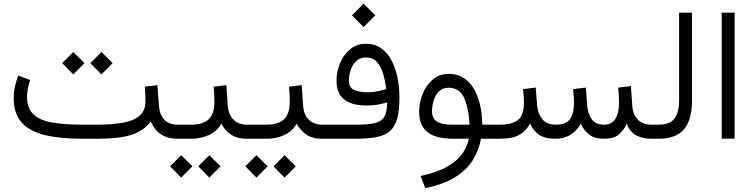

<svg xmlns="http://www.w3.org/2000/svg" viewBox="-20 -732 3974 1013"><path d="M515.1 -457.5 574.2 -398.9 515.1 -339.4 456.5 -398.9ZM366.7 -457.5 425.8 -398.9 366.7 -339.4 308.1 -398.9ZM743.7 -274.9 810.5 -282.7 818.4 -174.8Q821.8 -127.4 846.7 -100.8Q871.6 -74.2 918.9 -74.2H935.5V0H918.9Q864.7 0 829.8 -22.9Q794.9 -45.9 775.9 -90.8Q737.3 -41 673.3 -20.5Q609.4 0 495.6 0H414.1Q298.3 0 217.5 -19.3Q136.7 -38.6 94.5 -85.4Q52.2 -132.3 52.2 -214.8Q52.2 -246.1 58.8 -275.6Q65.4 -305.2 76.2 -333.5L138.7 -310.1Q132.3 -289.1 127.4 -266.4Q122.6 -243.7 122.6 -222.7Q122.6 -159.7 157.2 -127.9Q191.9 -96.2 257.3 -85.2Q322.8 -74.2 414.1 -74.2H495.6Q573.7 -74.2 630.1 -84.7Q686.5 -95.2 717 -122.1Q747.6 -148.9 747.6 -197.8Q747.6 -216.3 746.3 -236.6Q745.1 -256.8 743.7 -274.9Z M915 -74.2H988.3Q1051.3 -74.2 1081.3 -103Q1111.3 -131.8 1111.3 -194.8Q1111.3 -216.8 1110.1 -236.6Q1108.9 -256.3 1107.4 -274.9L1174.3 -282.7L1181.6 -176.3Q1185.1 -126.5 1212.2 -100.3Q1239.3 -74.2 1283.7 -74.2H1298.3V0H1282.7Q1228.5 0 1196 -23.7Q1163.6 -47.4 1147.9 -79.6Q1124.5 -38.6 1081.8 -19.3Q1039.1 0 988.3 0H915ZM1084.5 86.9 1143.6 145.5 1084.5 205.1 1025.9 145.5ZM936 86.9 995.1 145.5 936 205.1 877.4 145.5Z M1278.8 -74.2H1385.7Q1448.7 -74.2 1478.8 -103Q1508.8 -131.8 1508.8 -194.8Q1508.8 -216.8 1507.6 -236.6Q1506.3 -256.3 1504.9 -274.9L1571.8 -282.7L1579.1 -176.3Q1582.5 -126.5 1609.6 -100.3Q1636.7 -74.2 1681.2 -74.2H1695.8V0H1680.2Q1626 0 1593.5 -23.7Q1561 -47.4 1545.4 -79.6Q1522 -38.6 1479.2 -19.3Q1436.5 0 1385.7 0H1278.8ZM1481.4 86.9 1540.5 145.5 1481.4 205.1 1422.9 145.5ZM1333 86.9 1392.1 145.5 1333 205.1 1274.4 145.5Z M1898.4 -712.4 1960 -650.9 1898.4 -589.4 1836.9 -650.9ZM1861.3 -74.2Q1919.9 -74.2 1955.3 -81.8Q1990.7 -89.4 2006.6 -114.3Q2022.5 -139.2 2022.5 -191.9Q1997.1 -184.1 1971.2 -179.7Q1945.3 -175.3 1914.6 -175.3Q1755.4 -175.3 1755.4 -305.2Q1755.4 -351.6 1773.4 -396.7Q1791.5 -441.9 1826.4 -471.4Q1861.3 -501 1911.6 -501Q1959 -501 1992.4 -476.6Q2025.9 -452.1 2046.9 -411.1Q2067.9 -370.1 2077.6 -320.1Q2087.4 -270 2087.4 -218.8Q2087.4 -148.9 2075.4 -105.7Q2063.5 -62.5 2036.4 -39.6Q2009.3 -16.6 1964.8 -8.3Q1920.4 0 1855.5 0H1675.8V-74.2ZM1921.4 -245.1Q1945.8 -245.1 1970 -250Q1994.1 -254.9 2018.1 -261.7Q2013.7 -298.3 2003.2 -336.9Q1992.7 -375.5 1970.9 -402.1Q1949.2 -428.7 1910.6 -428.7Q1878.9 -428.7 1858.9 -409.2Q1838.9 -389.6 1829.8 -361.8Q1820.8 -334 1820.8 -308.1Q1820.8 -270 1847.7 -257.6Q1874.5 -245.1 1921.4 -245.1Z M2348.1 -342.3Q2430.2 -342.3 2476.6 -269Q2522.9 -195.8 2524.4 -74.2H2590.3V0H2517.6Q2506.8 60.5 2474.9 112.3Q2442.9 164.1 2382.1 202.4Q2321.3 240.7 2223.6 260.3L2199.2 196.3Q2308.6 173.3 2372.6 125.7Q2436.5 78.1 2453.6 0H2369.1Q2280.8 0 2236.1 -34.4Q2191.4 -68.8 2191.4 -142.6Q2191.4 -189.9 2209.5 -235.8Q2227.5 -281.7 2262.7 -312Q2297.9 -342.3 2348.1 -342.3ZM2364.3 -74.2H2457.5Q2452.6 -164.1 2428.2 -216.6Q2403.8 -269 2347.2 -269Q2314 -269 2294.7 -248.5Q2275.4 -228 2267.3 -199.2Q2259.3 -170.4 2259.3 -145.5Q2259.3 -106.9 2285.4 -90.6Q2311.5 -74.2 2364.3 -74.2Z M3167 0Q3117.2 0 3088.9 -21.7Q3060.5 -43.5 3044.9 -79.1Q2997.6 0 2911.1 0Q2854 0 2823.7 -21.2Q2793.5 -42.5 2776.9 -80.1Q2754.9 -40 2719 -20Q2683.1 0 2615.7 0H2570.8V-74.2H2616.7Q2682.1 -74.2 2713.1 -99.6Q2744.1 -125 2744.1 -189.5Q2744.1 -202.1 2743.2 -218.5Q2742.2 -234.9 2739.7 -261.7L2806.6 -270L2814 -175.8Q2817.4 -132.3 2841.3 -103.3Q2865.2 -74.2 2912.1 -74.2Q2967.3 -74.2 2987.8 -104.2Q3008.3 -134.3 3008.3 -189.5Q3008.3 -202.1 3007.3 -218.5Q3006.3 -234.9 3003.9 -261.7L3070.8 -270L3078.1 -175.8Q3081.1 -133.8 3101.3 -104Q3121.6 -74.2 3166.5 -74.2Q3207.5 -74.2 3226.8 -105.2Q3246.1 -136.2 3246.1 -189.5Q3246.1 -206.5 3245.1 -224.4Q3244.1 -242.2 3241.7 -270L3308.6 -277.8L3315.9 -175.8Q3318.8 -127.9 3345 -101.1Q3371.1 -74.2 3416 -74.2H3434.6V0H3417Q3366.7 0 3333 -20.3Q3299.3 -40.5 3287.1 -80.6Q3269.5 -42 3242.9 -21Q3216.3 0 3167 0Z M3415 -74.2H3454.6Q3517.1 -74.2 3540 -108.9Q3563 -143.6 3563 -197.8V-665H3630.9V-198.2Q3630.9 -100.1 3588.9 -50Q3546.9 0 3454.1 0H3415Z M3856 -665V-0.5H3787.6V-665Z"/></svg>

Font: Vazirmatn UI NL Light
Style: Regular
Weight: 300
Designer: Saber Rastikerdar
Foundry: Saber Rastikerdar
Version: Version 33.003